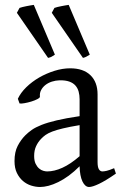

<svg xmlns="http://www.w3.org/2000/svg" viewBox="-20 -747 499 782"><path d="M171.9 -48.8Q201.2 -48.8 234.1 -63.7Q267.1 -78.6 304.2 -110.8V-237.3Q263.2 -230.5 236.6 -224.1Q210 -217.8 192.9 -211.2Q175.8 -204.6 165.5 -197.3Q155.3 -189.9 147.5 -181.6Q134.8 -168.5 127 -151.6Q119.1 -134.8 119.1 -111.8Q119.1 -92.3 125 -80.1Q130.9 -67.9 139.2 -60.8Q147.5 -53.7 156.5 -51.3Q165.5 -48.8 171.9 -48.8ZM452.1 -40Q410.6 -11.2 383.5 1.7Q356.4 14.6 342.8 14.6Q326.7 14.6 315.9 -7.8Q305.2 -30.3 304.2 -69.8Q282.2 -47.9 260.3 -31.7Q238.3 -15.6 217.3 -5.4Q196.3 4.9 177.5 9.8Q158.7 14.6 143.1 14.6Q125.5 14.6 106.9 8.8Q88.4 2.9 73.5 -9.8Q58.6 -22.5 48.8 -42.5Q39.1 -62.5 39.1 -90.8Q39.1 -127.9 52 -152.8Q64.9 -177.7 83 -195.8Q94.7 -207.5 109.6 -218Q124.5 -228.5 149.2 -238.3Q173.8 -248 210.9 -256.8Q248 -265.6 304.2 -273.9V-342.8Q304.2 -359.4 300.3 -373.8Q296.4 -388.2 287.1 -398.7Q277.8 -409.2 262 -414.8Q246.1 -420.4 222.2 -419.9Q206.5 -419.4 191.4 -414.6Q176.3 -409.7 165 -400.9Q153.8 -392.1 147.5 -380.1Q141.1 -368.2 142.6 -353.5Q143.1 -349.1 132.6 -343.5Q122.1 -337.9 107.7 -333.5Q93.3 -329.1 79.3 -326.7Q65.4 -324.2 59.6 -325.7L52.7 -344.7Q64 -369.1 86.9 -391.6Q109.9 -414.1 139.4 -431.2Q168.9 -448.2 201.9 -458.5Q234.9 -468.8 265.6 -468.8Q319.3 -468.8 348.4 -440.7Q377.4 -412.6 377.4 -362.3V-86.9Q377.4 -66.4 382.8 -57.6Q388.2 -48.8 397 -48.8Q403.8 -48.8 414.6 -51.3Q425.3 -53.7 444.8 -62ZM48.8 -694.8 59.6 -714.8Q64.9 -716.8 72.3 -718.5Q79.6 -720.2 87.6 -721.9Q95.7 -723.6 103.8 -724.9Q111.8 -726.1 117.7 -727.1L203.6 -524.4Q194.8 -518.6 189.9 -515.9Q185.1 -513.2 175.8 -511.2ZM190.9 -694.8 201.7 -714.8Q206.5 -716.8 214.1 -718.5Q221.7 -720.2 229.7 -721.9Q237.8 -723.6 245.8 -724.9Q253.9 -726.1 259.8 -727.1L345.7 -524.4Q335.9 -518.6 331.1 -515.9Q326.2 -513.2 317.9 -511.2Z"/></svg>

Font: Noto Serif Devanagari
Style: Regular
Weight: 400
Designer: Monotype Design Team
Foundry: Monotype Imaging Inc.
Version: Version 1.01